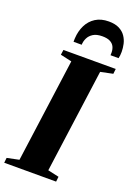

<svg xmlns="http://www.w3.org/2000/svg" viewBox="-200 -1061 793 1130"><g transform="rotate(20 196.0 -496.0)"><path d="M-18.5 0 -15 -31.5 60 -47 148.5 -695.5 77.5 -711.5 82 -743H409.5L406 -711.5L329 -695.5L240.5 -47L310 -31.5L306.5 0ZM276.5 -992Q316.5 -992 342.2 -978.8Q368 -965.5 382.5 -944Q397 -922.5 402.5 -897.8Q408 -873 408 -849.5Q408 -837.5 406.8 -827Q405.5 -816.5 403.5 -808.5H353Q353 -812.5 353.2 -817Q353.5 -821.5 353.5 -826.5Q353 -847 345 -862.8Q337 -878.5 319 -887.8Q301 -897 270.5 -897Q235 -897 213.8 -883.8Q192.5 -870.5 182.8 -850.2Q173 -830 172.5 -808.5H121.5Q121.5 -814.5 121.5 -820Q121.5 -825.5 122 -831.5Q124.5 -876 142.5 -912.5Q160.5 -949 194.2 -970.5Q228 -992 276.5 -992Z"/></g></svg>

Font: Merriweather 96pt Black
Style: Italic
Weight: 900
Italic angle: -7.8°
Version: Version 2.101